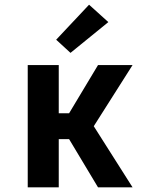

<svg xmlns="http://www.w3.org/2000/svg" viewBox="-20 -797 640 817"><path d="M98 0V-520H230V-315H274L397 -520H544L379 -260L544 0H397L274 -205H230V0ZM280 -572 219 -628 359 -777 441 -703Z"/></svg>

Font: Iosevka Custom XBdEx
Style: Regular
Weight: 800
Width: 7
Monospace: yes
Designer: Belleve Invis
Foundry: Belleve Invis
Version: Version 11.2.4; ttfautohint (v1.8.4)